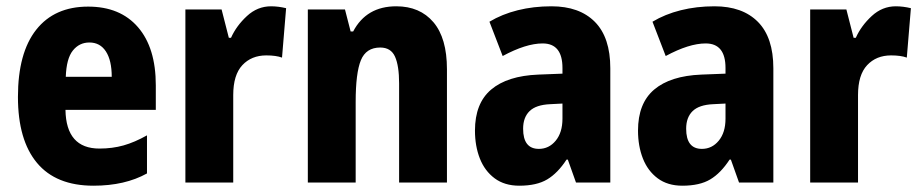

<svg xmlns="http://www.w3.org/2000/svg" viewBox="-20 -580 2924 610"><path d="M260 -559Q362 -559 418.5 -493.5Q475 -428 475 -309V-231H188Q190 -108 296 -108Q337 -108 372.5 -118Q408 -128 447 -150V-29Q377 10 277 10Q158 10 97.5 -62.5Q37 -135 37 -272Q37 -412 95 -485.5Q153 -559 260 -559ZM264 -445Q232 -445 211.5 -419.5Q191 -394 189 -336H335Q335 -388 316.5 -416.5Q298 -445 264 -445Z M841 -560Q864 -560 889 -554L876 -397Q857 -404 826 -404Q779 -404 750 -373Q721 -342 721 -278V0H569V-550H684L707 -460H714Q731 -498 764.5 -529Q798 -560 841 -560Z M1239 -560Q1314 -560 1357 -509.5Q1400 -459 1400 -360V0H1248V-315Q1248 -371 1235 -400Q1222 -429 1188 -429Q1143 -429 1126.5 -388.5Q1110 -348 1110 -256V0H958V-550H1076L1094 -480H1102Q1144 -560 1239 -560Z M1732 -560Q1821 -560 1870 -510.5Q1919 -461 1919 -363V0H1810L1784 -73H1780Q1752 -30 1718.5 -10Q1685 10 1630 10Q1583 10 1551.5 -13.5Q1520 -37 1504.5 -76.5Q1489 -116 1489 -165Q1489 -252 1540.5 -295.5Q1592 -339 1690 -343L1767 -346V-364Q1767 -442 1704 -442Q1651 -442 1577 -402L1535 -511Q1575 -535 1625 -547.5Q1675 -560 1732 -560ZM1728 -249Q1683 -247 1662.5 -227Q1642 -207 1642 -171Q1642 -107 1692 -107Q1724 -107 1745.5 -133Q1767 -159 1767 -203V-251Z M2250 -560Q2339 -560 2388 -510.5Q2437 -461 2437 -363V0H2328L2302 -73H2298Q2270 -30 2236.5 -10Q2203 10 2148 10Q2101 10 2069.5 -13.5Q2038 -37 2022.5 -76.5Q2007 -116 2007 -165Q2007 -252 2058.5 -295.5Q2110 -339 2208 -343L2285 -346V-364Q2285 -442 2222 -442Q2169 -442 2095 -402L2053 -511Q2093 -535 2143 -547.5Q2193 -560 2250 -560ZM2246 -249Q2201 -247 2180.5 -227Q2160 -207 2160 -171Q2160 -107 2210 -107Q2242 -107 2263.5 -133Q2285 -159 2285 -203V-251Z M2826 -560Q2849 -560 2874 -554L2861 -397Q2842 -404 2811 -404Q2764 -404 2735 -373Q2706 -342 2706 -278V0H2554V-550H2669L2692 -460H2699Q2716 -498 2749.5 -529Q2783 -560 2826 -560Z"/></svg>

Font: Noto Sans Devanagari Condensed ExtraBold
Style: Regular
Weight: 800
Width: 3
Designer: Jelle Bosma - Monotype Design Team
Foundry: Monotype Imaging Inc.
Version: Version 2.004; ttfautohint (v1.8.4.7-5d5b)